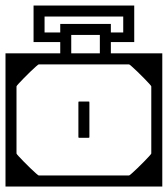

<svg xmlns="http://www.w3.org/2000/svg" viewBox="-40 -678 610 698"><path d="M550 -128H510Q510 -155.5 510 -172Q510 -188.5 510 -203.8Q510 -219 510 -243Q510 -243 510 -243Q510 -243 510 -243Q510 -243 510 -243Q510 -243 510 -243Q510 -268 510 -281Q510 -294 510 -302.8Q510 -311.5 510 -323.2Q510 -335 510 -358H550ZM550 -279Q550 -279 550 -258.8Q550 -238.5 550 -206.8Q550 -175 550 -139.5Q550 -104 550 -72.2Q550 -40.5 550 -20.2Q550 0 550 0Q550 0 550 0Q550 0 550 0Q550 0 550 0Q550 0 550 0Q550 0 529.8 0Q509.5 0 477.5 0Q445.5 0 409.2 0Q373 0 339.8 0Q306.5 0 284 0Q261.5 0 258 0Q258 0 258 0Q258 0 258 0Q258 0 258 0Q258 0 258 0Q258 0 258 0Q258 -10 258 -20.2Q258 -30.5 258 -40Q258 -40 275.2 -40Q292.5 -40 318 -40Q343.5 -40 369 -40Q394.5 -40 411.8 -40Q429 -40 429 -40Q429 -40 429 -40Q429 -40 429 -40Q429 -40 429 -40Q430.5 -40 439 -47.5Q447.5 -55 459.5 -66.5Q471.5 -78 483 -89.8Q494.5 -101.5 502.2 -110Q510 -118.5 510 -120V-279ZM550 -205H510V-364Q510 -365.5 502.2 -374Q494.5 -382.5 483 -394.2Q471.5 -406 459.5 -417.5Q447.5 -429 439 -436.5Q430.5 -444 429 -444Q429 -444 429 -444Q429 -444 429 -444Q429 -444 429 -444Q429 -444 411.8 -444Q394.5 -444 369 -444Q343.5 -444 318 -444Q292.5 -444 275.2 -444Q258 -444 258 -444Q258 -454 258 -464.2Q258 -474.5 258 -484Q258 -484 258 -484Q258 -484 258 -484Q258 -484 258 -484Q258 -484 258 -484Q258 -484 258 -484Q261.5 -484 284 -484Q306.5 -484 339.8 -484Q373 -484 409.2 -484Q445.5 -484 477.5 -484Q509.5 -484 529.8 -484Q550 -484 550 -484Q550 -484 550 -484Q550 -484 550 -484Q550 -484 550 -484Q550 -484 550 -484Q550 -484 550 -463.8Q550 -443.5 550 -411.8Q550 -380 550 -344.5Q550 -309 550 -277.2Q550 -245.5 550 -225.2Q550 -205 550 -205ZM245 -181Q245 -181 245 -199.8Q245 -218.5 245 -243Q245 -267.5 245 -286.2Q245 -305 245 -305Q245 -305 245 -305Q245 -305 245 -305Q245 -308 245.5 -308.5Q246 -309 249 -309Q254.5 -309 259.8 -309Q265 -309 270.2 -309Q275.5 -309 281 -309Q284 -309 284.5 -308.5Q285 -308 285 -305Q285 -305 285 -305Q285 -305 285 -305Q285 -305 285 -286.2Q285 -267.5 285 -243Q285 -218.5 285 -199.8Q285 -181 285 -181Q285 -181 285 -181Q285 -181 285 -181Q285 -181 285 -181Q285 -181 285 -181Q285 -181 285 -181Q285 -181 285 -181Q285 -181 285 -181Q285 -178 284.5 -177.5Q284 -177 281 -177Q273 -177 265.2 -177Q257.5 -177 249 -177Q246 -177 245.5 -177.5Q245 -178 245 -181Q245 -181 245 -181Q245 -181 245 -181Q245 -181 245 -181Q245 -181 245 -181Q245 -181 245 -181Q245 -181 245 -181Q245 -181 245 -181ZM-20 -128V-358H20Q20 -335 20 -323.2Q20 -311.5 20 -302.8Q20 -294 20 -281Q20 -268 20 -243Q20 -243 20 -243Q20 -243 20 -243Q20 -243 20 -243Q20 -243 20 -243Q20 -219 20 -203.8Q20 -188.5 20 -172Q20 -155.5 20 -128ZM-20 -279H20V-120Q20 -118.5 27.8 -110Q35.5 -101.5 47 -89.8Q58.5 -78 70.5 -66.5Q82.5 -55 91 -47.5Q99.5 -40 101 -40Q101 -40 101 -40Q101 -40 101 -40Q101 -40 101 -40Q101 -40 118.2 -40Q135.5 -40 161 -40Q186.5 -40 212 -40Q237.5 -40 254.8 -40Q272 -40 272 -40Q272 -30.5 272 -20.2Q272 -10 272 0Q272 0 272 0Q272 0 272 0Q272 0 272 0Q272 0 272 0Q272 0 272 0Q268.5 0 246 0Q223.5 0 190.2 0Q157 0 120.8 0Q84.5 0 52.5 0Q20.5 0 0.2 0Q-20 0 -20 0Q-20 0 -20 0Q-20 0 -20 0Q-20 0 -20 0Q-20 0 -20 0Q-20 0 -20 -20.2Q-20 -40.5 -20 -72.2Q-20 -104 -20 -139.5Q-20 -175 -20 -206.8Q-20 -238.5 -20 -258.8Q-20 -279 -20 -279ZM-20 -205Q-20 -205 -20 -225.2Q-20 -245.5 -20 -277.2Q-20 -309 -20 -344.5Q-20 -380 -20 -411.8Q-20 -443.5 -20 -463.8Q-20 -484 -20 -484Q-20 -484 -20 -484Q-20 -484 -20 -484Q-20 -484 -20 -484Q-20 -484 -20 -484Q-20 -484 0.2 -484Q20.5 -484 52.5 -484Q84.5 -484 120.8 -484Q157 -484 190.2 -484Q223.5 -484 246 -484Q268.5 -484 272 -484Q272 -484 272 -484Q272 -484 272 -484Q272 -484 272 -484Q272 -484 272 -484Q272 -484 272 -484Q272 -474.5 272 -464.2Q272 -454 272 -444Q272 -444 254.8 -444Q237.5 -444 212 -444Q186.5 -444 161 -444Q135.5 -444 118.2 -444Q101 -444 101 -444Q101 -444 101 -444Q101 -444 101 -444Q101 -444 101 -444Q99.5 -444 91 -436.5Q82.5 -429 70.5 -417.5Q58.5 -406 47 -394.2Q35.5 -382.5 27.8 -374Q20 -365.5 20 -364V-205ZM323 -463Q323 -485 323 -507.2Q323 -529.5 323 -551Q323 -551 323 -551Q323 -551 323 -551Q310.5 -551 297.8 -551Q285 -551 272 -551Q258.5 -551 245.5 -551Q232.5 -551 219 -551Q219 -551 219 -551Q219 -551 219 -551Q219 -529.5 219 -507.2Q219 -485 219 -463H179Q179 -472.5 179 -487.2Q179 -502 179 -526.8Q179 -551.5 179 -591Q179 -591 179 -591Q179 -591 179 -591Q225 -591 271.2 -591Q317.5 -591 363 -591Q363 -591 363 -591Q363 -591 363 -591Q363 -549.5 363 -524.5Q363 -499.5 363 -485.5Q363 -471.5 363 -463ZM408 -560Q408 -564 408 -570.2Q408 -576.5 408 -583Q408 -589.5 408 -595Q408 -607 408 -612.5Q408 -618 408 -618Q408 -618 387.2 -618Q366.5 -618 334 -618Q301.5 -618 265 -618Q228.5 -618 196 -618Q163.5 -618 142.8 -618Q122 -618 122 -618Q122 -618 122 -612.5Q122 -607 122 -595Q122 -589.5 122 -583Q122 -576.5 122 -570.2Q122 -564 122 -560Q138.5 -560 155.8 -560Q173 -560 184.5 -560Q196 -560 196 -560V-525Q196 -525 178.8 -525Q161.5 -525 135.2 -525Q109 -525 82 -525Q82 -525 82 -546.5Q82 -568 82 -595Q82 -608 82 -622.8Q82 -637.5 82 -647.8Q82 -658 82 -658Q82 -658 108.5 -658Q135 -658 176.5 -658Q218 -658 265 -658Q312 -658 353.5 -658Q395 -658 421.5 -658Q448 -658 448 -658Q448 -658 448 -647.8Q448 -637.5 448 -622.8Q448 -608 448 -595Q448 -568 448 -546.5Q448 -525 448 -525Q424.5 -525 401.8 -525Q379 -525 364 -525Q349 -525 349 -525V-560Q349 -560 358.2 -560Q367.5 -560 381.2 -560Q395 -560 408 -560Z"/></svg>

Font: Honk
Style: Regular
Weight: 400
Designer: Noopur Datye & Yesha Goshar
Foundry: Ek Type
Version: Version 1.000